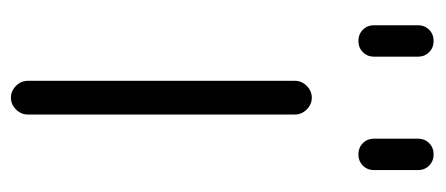

<svg xmlns="http://www.w3.org/2000/svg" viewBox="-240 -556 775 334"><g transform="rotate(90 147.0 -389.5)"><path d="M24.4 -653.3V-729.5Q24.4 -741.2 32.2 -749Q40 -756.8 51.8 -756.8Q63.5 -756.8 71.3 -749Q79.1 -741.2 79.1 -729.5V-653.3Q79.1 -641.6 71.3 -633.8Q63.5 -626 51.8 -626Q40 -626 32.2 -633.8Q24.4 -641.6 24.4 -653.3ZM221.7 -653.3V-729.5Q221.7 -741.2 229.5 -749Q237.3 -756.8 249 -756.8Q260.7 -756.8 268.6 -749Q276.4 -741.2 276.4 -729.5V-653.3Q276.4 -641.6 268.6 -633.8Q260.7 -626 249 -626Q237.3 -626 229.5 -633.8Q221.7 -641.6 221.7 -653.3ZM121.1 -50.8V-515.6Q121.1 -527.3 129.9 -536.1Q138.7 -544.9 150.4 -544.9Q162.1 -544.9 170.9 -536.1Q179.7 -527.3 179.7 -515.6V-50.8Q179.7 -39.1 170.9 -30.3Q162.1 -21.5 150.4 -21.5Q138.7 -21.5 129.9 -30.3Q121.1 -39.1 121.1 -50.8Z"/></g></svg>

Font: irohamaru Light
Style: Regular
Weight: 200
Designer: [Source Han Sans]
Ryoko NISHIZUKA  (kana & ideographs); Paul D. Hunt (Latin, Greek & Cyrillic); Wenlong ZHANG  (bopomofo
Version: Version 1.01